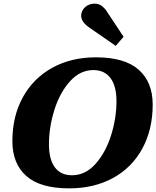

<svg xmlns="http://www.w3.org/2000/svg" viewBox="-20 -1025 859 1055"><path d="M470 -874Q426 -905 426 -938Q426 -966 447.5 -985.5Q469 -1005 500 -1005Q525 -1005 542.5 -990Q560 -975 567 -962L659 -823L616 -773ZM48 -249Q48 -386 105.5 -490.5Q163 -595 267 -652.5Q371 -710 507 -710Q666 -710 742.5 -641.5Q819 -573 819 -451Q819 -313 762 -208.5Q705 -104 601 -47Q497 10 360 10Q201 10 124.5 -58Q48 -126 48 -249ZM620 -469Q620 -552 587 -596Q554 -640 493 -640Q420 -640 364 -577.5Q308 -515 278.5 -420Q249 -325 249 -232Q249 -149 281.5 -105.5Q314 -62 375 -62Q449 -62 504.5 -124Q560 -186 590 -280.5Q620 -375 620 -469Z"/></svg>

Font: Taviraj Black
Style: Italic
Weight: 900
Italic angle: -12°
Designer: Katatrad Team
Foundry: CadsonDemak
Version: Version 1.001